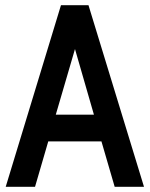

<svg xmlns="http://www.w3.org/2000/svg" viewBox="-20 -720 577 740"><path d="M371 -175H166L115 0H2L215 -700H321L535 0H422ZM342 -278 269 -531 195 -278Z"/></svg>

Font: Cabin Condensed SemiBold
Style: Regular
Weight: 600
Width: 3
Designer: Pablo Impallari
Foundry: Pablo Impallari. http://www.impallari.com Igino Marini. http://www.ikern.com
Version: Version 2.001